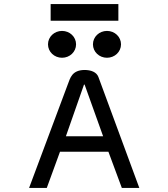

<svg xmlns="http://www.w3.org/2000/svg" viewBox="-20 -924 827 944"><path d="M229 -904V-822H562V-904ZM506 -640C544 -640 575 -669 575 -706C575 -743 544 -772 506 -772C468 -772 437 -743 437 -706C437 -669 468 -640 506 -640ZM285 -640C323 -640 354 -669 354 -706C354 -743 323 -772 285 -772C247 -772 216 -743 216 -706C216 -669 247 -640 285 -640ZM464 -545C455 -570 427 -580 395 -580C333 -579 325 -539 314 -511L123 0H210L275 -178H513L579 0H665ZM393 -508H396L487 -254H304Z"/></svg>

Font: Charger Monospace
Style: Regular
Weight: 400
Designer: Jasper
Foundry: Cannot Into Space Fonts
Version: Version 0.980